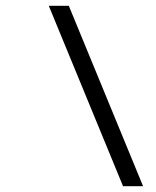

<svg xmlns="http://www.w3.org/2000/svg" viewBox="-20 -645 540 665"><path d="M475.6 0H406.2L148.9 -625H218.3Z"/></svg>

Font: Juliett
Style: Italic
Weight: 400
Italic angle: -11.25°
Designer: GGBotNet
Foundry: GGBotNet
Version: 0.60